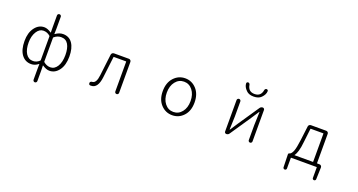

<svg xmlns="http://www.w3.org/2000/svg" viewBox="-53 -1648 5105 2739"><g transform="rotate(20 2500.0 -279.0)"><path d="M471.7 211.9V52.7L472.7 -23.4Q472.7 -28.3 468.8 -25.4Q418 15.6 361.3 15.6Q269.5 15.6 215.3 -57.6Q161.1 -130.9 161.1 -263.7Q161.1 -389.6 218.8 -466.8Q276.4 -543.9 361.3 -543.9Q410.2 -543.9 468.8 -503.9Q472.7 -501 472.7 -505.9L471.7 -580.1V-763.7Q471.7 -775.4 480 -783.7Q488.3 -792 500.5 -792Q512.7 -792 521 -783.7Q529.3 -775.4 529.3 -763.7V-580.1L527.3 -503.9Q527.3 -499 531.2 -502Q589.8 -543.9 646.5 -543.9Q740.2 -543.9 789.6 -471.2Q838.9 -398.4 838.9 -272.5Q838.9 -139.6 781.2 -62Q723.6 15.6 638.7 15.6Q589.8 15.6 531.2 -24.4Q527.3 -27.3 527.3 -22.5L529.3 52.7V211.9Q529.3 223.6 521 232.4Q512.7 241.2 500.5 241.2Q488.3 241.2 480 232.4Q471.7 223.6 471.7 211.9ZM371.1 -35.2Q424.8 -35.2 469.7 -77.1Q472.7 -80.1 472.7 -85V-446.3Q472.7 -450.2 469.7 -453.1Q424.8 -493.2 367.2 -493.2Q305.7 -493.2 264.6 -427.2Q223.6 -361.3 223.6 -263.7Q223.6 -158.2 262.2 -96.7Q300.8 -35.2 371.1 -35.2ZM633.8 -35.2Q698.2 -35.2 738.3 -100.1Q778.3 -165 778.3 -272.5Q778.3 -374 743.7 -433.6Q709 -493.2 635.7 -493.2Q580.1 -493.2 531.2 -452.1Q527.3 -449.2 527.3 -445.3V-83Q527.3 -78.1 531.2 -75.2Q579.1 -35.2 633.8 -35.2Z M1271.5 12.7Q1263.7 12.7 1256.8 12.7Q1245.1 11.7 1239.3 1Q1235.4 -5.9 1235.4 -13.7Q1235.4 -17.6 1236.3 -21.5Q1241.2 -43 1270.5 -44.9Q1330.1 -49.8 1343.8 -173.8Q1350.6 -233.4 1363.8 -342.3Q1377 -451.2 1382.8 -499Q1384.8 -513.7 1395.5 -523.4Q1406.2 -533.2 1421.9 -533.2H1648.4Q1662.1 -533.2 1672.4 -522.9Q1682.6 -512.7 1682.6 -498V-29.3Q1682.6 -16.6 1674.3 -8.3Q1666 0 1653.8 0Q1641.6 0 1633.3 -8.3Q1625 -16.6 1625 -29.3V-479.5Q1625 -484.4 1620.1 -484.4H1437.5Q1432.6 -484.4 1432.6 -479.5Q1421.9 -385.7 1394.5 -161.1Q1374 12.7 1271.5 12.7Z M2258.8 -265.6Q2258.8 -394.5 2329.1 -470.7Q2399.4 -546.9 2500.5 -546.9Q2601.6 -546.9 2671.4 -470.7Q2741.2 -394.5 2741.2 -265.6Q2741.2 -137.7 2671.4 -62.5Q2601.6 12.7 2500.5 12.7Q2399.4 12.7 2329.1 -62.5Q2258.8 -137.7 2258.8 -265.6ZM2371.1 -101.1Q2421.9 -37.1 2500.5 -37.1Q2579.1 -37.1 2629.9 -101.1Q2680.7 -165 2680.7 -266.1Q2680.7 -367.2 2629.9 -431.6Q2579.1 -496.1 2500.5 -496.1Q2421.9 -496.1 2371.1 -431.6Q2320.3 -367.2 2320.3 -266.1Q2320.3 -165 2371.1 -101.1Z M3320.3 0Q3308.6 0 3300.3 -7.8Q3292 -15.6 3292 -27.3V-504.9Q3292 -516.6 3300.3 -524.9Q3308.6 -533.2 3320.8 -533.2Q3333 -533.2 3341.3 -524.9Q3349.6 -516.6 3349.6 -504.9V-276.4Q3349.6 -240.2 3342.8 -78.1Q3342.8 -76.2 3345.2 -76.2Q3347.7 -76.2 3348.6 -78.1Q3359.4 -94.7 3385.7 -135.3Q3412.1 -175.8 3422.9 -192.4L3637.7 -509.8Q3653.3 -533.2 3680.7 -533.2Q3692.4 -533.2 3700.2 -524.9Q3708 -516.6 3708 -505.9V-28.3Q3708 -16.6 3699.7 -8.3Q3691.4 0 3679.7 0Q3668 0 3659.7 -8.3Q3651.4 -16.6 3651.4 -28.3V-255.9Q3651.4 -293 3658.2 -454.1Q3658.2 -457 3655.8 -457Q3653.3 -457 3652.3 -455.1Q3636.7 -431.6 3578.1 -341.8L3362.3 -22.5Q3347.7 0 3320.3 0ZM3502 -634.8Q3427.7 -634.8 3389.6 -674.8Q3338.9 -724.6 3338.9 -777.3Q3338.9 -785.2 3344.7 -791Q3351.6 -798.8 3362.3 -798.8Q3373 -798.8 3380.9 -791.5Q3388.7 -784.2 3390.6 -773.4Q3406.2 -673.8 3502.4 -673.8Q3598.6 -673.8 3614.3 -773.4Q3616.2 -784.2 3624 -791.5Q3631.8 -798.8 3642.6 -798.8Q3653.3 -798.8 3660.2 -791Q3666 -785.2 3666 -777.3Q3666 -724.6 3616.2 -674.8Q3577.1 -634.8 3502 -634.8Z M4427.7 -482.4Q4423.8 -482.4 4422.9 -477.5L4399.4 -275.4Q4390.6 -186.5 4375 -133.3Q4359.4 -80.1 4337.9 -51.8Q4335.9 -48.8 4339.8 -48.8H4615.2Q4620.1 -48.8 4620.1 -52.7V-477.5Q4620.1 -482.4 4615.2 -482.4ZM4678.7 -52.7Q4678.7 -48.8 4683.6 -48.8H4716.8Q4731.4 -48.8 4741.7 -38.6Q4752 -28.3 4752 -13.7L4746.1 167Q4746.1 176.8 4738.8 184.1Q4731.4 191.4 4720.7 191.4Q4710 191.4 4702.6 184.1Q4695.3 176.8 4695.3 167V5.9Q4695.3 2 4691.4 2H4305.7Q4301.8 2 4301.8 5.9V166Q4301.8 176.8 4294.4 184.1Q4287.1 191.4 4276.4 191.4Q4265.6 191.4 4257.8 184.1Q4250 176.8 4250 166L4245.1 -13.7V-29.3Q4245.1 -37.1 4250.5 -43Q4255.9 -48.8 4264.6 -48.8Q4266.6 -48.8 4268.6 -49.8Q4294.9 -63.5 4313.5 -112.3Q4332 -161.1 4347.7 -284.2L4374 -497.1Q4375 -511.7 4386.2 -521.5Q4397.5 -531.2 4412.1 -531.2H4644.5Q4658.2 -531.2 4668.5 -521Q4678.7 -510.7 4678.7 -497.1Z"/></g></svg>

Font: Gen Jyuu Gothic L Monospace Light
Style: Regular
Weight: 300
Designer: [Source Han Sans]
Ryoko NISHIZUKA  (kana & ideographs); Paul D. Hunt (Latin, Greek & Cyrillic); Wenlong ZHANG  (bopomofo
Version: Version 1.002.20150607